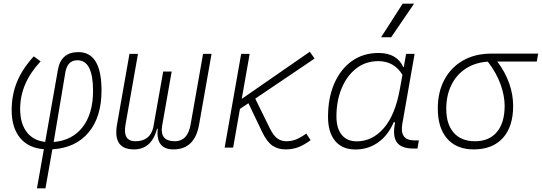

<svg xmlns="http://www.w3.org/2000/svg" viewBox="-20 -815 2991 1060"><path d="M231 224.6H184.1L222.2 8.8Q136.2 2 90.3 -54.4Q44.4 -110.8 44.4 -207Q44.4 -291.5 74.2 -363.8Q104 -436 166.5 -503.9L204.1 -476.1Q91.3 -356 91.3 -213.4Q91.3 -133.8 127.4 -86.2Q163.6 -38.6 229.5 -31.7L299.8 -430.2Q316.9 -527.3 413.1 -527.3Q540.5 -527.3 540.5 -315.4Q540.5 -168.9 469 -83.7Q397.5 1.5 269 9.3ZM276.4 -31.2Q378.4 -39.1 436 -113.3Q493.7 -187.5 493.7 -314Q493.7 -482.4 407.7 -482.4Q352.1 -482.4 340.8 -415.5Z M937.5 9.8Q839.4 9.8 850.6 -104.5H847.2Q816.9 9.8 719.7 9.8Q602.1 9.8 626 -127L694.8 -517.6H741.7L672.9 -127Q656.7 -35.2 727.5 -35.2Q808.1 -35.2 826.2 -111.3L880.9 -419.9H927.7L874.5 -117.2Q862.8 -35.2 945.3 -35.2Q1016.1 -35.2 1032.2 -127L1101.1 -517.6H1147.9L1079.1 -127Q1055.2 9.8 937.5 9.8Z M1220.2 0 1311.5 -517.6H1358.4L1314.5 -269L1690.4 -529.3L1716.8 -491.7L1389.2 -270.5L1469.7 -106.4Q1489.7 -65.9 1511.5 -50.5Q1533.2 -35.2 1561.5 -35.2Q1589.4 -35.2 1614.5 -45.2Q1639.6 -55.2 1670.9 -77.6L1694.8 -41Q1658.2 -14.2 1626.7 -2.2Q1595.2 9.8 1557.1 9.8Q1514.6 9.8 1484.1 -11Q1453.6 -31.7 1426.8 -87.4L1351.6 -245.1L1304.7 -213.9L1267.1 0Z M2209 -444.3 2222.2 -517.6H2269L2201.2 -131.8Q2184.6 -40 2267.6 -40H2292.5L2284.7 4.9H2261.2Q2194.3 4.9 2170.2 -30.3Q2146 -65.4 2161.6 -139.6H2153.3Q2122.6 -67.9 2067.6 -28.8Q2012.7 10.3 1941.9 10.3Q1869.6 10.3 1830.3 -36.9Q1791 -84 1791 -169.4Q1791 -275.4 1825.9 -354.7Q1860.8 -434.1 1923.3 -478.3Q1985.8 -522.5 2069.8 -522.5Q2171.4 -522.5 2206.5 -444.3ZM2068.4 -477.5Q1999 -477.5 1947.3 -437.5Q1895.5 -397.5 1866.5 -328.4Q1837.4 -259.3 1837.4 -171.9Q1837.4 -106 1866.9 -70.3Q1896.5 -34.7 1949.2 -34.7Q2035.2 -34.7 2098.6 -107.2Q2162.1 -179.7 2188 -325.7L2201.7 -401.9Q2155.8 -477.5 2068.4 -477.5ZM2084 -609.4 2203.1 -794.9H2266.1L2139.6 -609.4Z M2595.2 9.8Q2501 9.8 2449 -49.3Q2397 -108.4 2397 -215.8Q2397 -307.1 2433.6 -375.2Q2470.2 -443.4 2536.6 -481.2Q2603 -519 2691.9 -519H2951.2L2943.4 -475.1H2725.6Q2770 -416 2791.5 -354Q2813 -292 2813 -230.5Q2813 -115.7 2756.1 -53Q2699.2 9.8 2595.2 9.8ZM2673.3 -474.6Q2604 -470.2 2552.2 -436.8Q2500.5 -403.3 2472.2 -346.2Q2443.8 -289.1 2443.8 -213.9Q2443.8 -128.4 2485.4 -81.8Q2526.9 -35.2 2602.5 -35.2Q2680.7 -35.2 2723.4 -86.4Q2766.1 -137.7 2766.1 -230.5Q2766.1 -285.6 2743.7 -348.9Q2721.2 -412.1 2673.3 -474.6Z"/></svg>

Font: Cascadia Mono NF ExtraLight
Style: Italic
Weight: 200
Italic angle: -10°
Monospace: yes
Designer: Aaron Bell
Foundry: Saja Typeworks
Version: Version 2404.023; ttfautohint (v1.8.4)